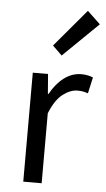

<svg xmlns="http://www.w3.org/2000/svg" viewBox="-55 -817 470 853"><g transform="rotate(5 180.0 -390.5)"><path d="M82 0V-486H150L157 -398H160Q185 -444 220.5 -471Q256 -498 298 -498Q327 -498 350 -488L334 -416Q322 -420 312 -422Q302 -424 287 -424Q256 -424 222.5 -399Q189 -374 164 -312V0ZM203 -573 161 -614 302 -781 360 -726Z"/></g></svg>

Font: SourceSansPro
Style: Book
Weight: 400
Designer: Paul D. Hunt
Foundry: Adobe Systems Incorporated
Version: Version 2.021;PS 2.000;hotconv 1.0.86;makeotf.lib2.5.63406